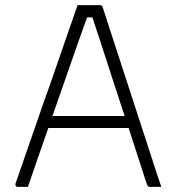

<svg xmlns="http://www.w3.org/2000/svg" viewBox="-20 -730 690 750"><path d="M147 -277H439Q447 -277 455 -277Q463 -277 470 -277L492 -287L498 -257L503 -230H158Q155 -230 152.5 -231.5Q150 -233 148.5 -235.5Q147 -238 147 -241ZM89 0Q79 0 69.5 0Q60 0 49 0Q46 0 43.5 -2Q41 -4 40.5 -7Q40 -10 41 -14Q58 -64 75.5 -113.5Q93 -163 110 -213Q127 -263 144.5 -312.5Q162 -362 179.5 -411.5Q197 -461 214 -511Q231 -561 248.5 -610.5Q266 -660 283 -710Q305 -710 329.5 -710Q354 -710 370 -710Q374 -710 376.5 -708.5Q379 -707 380 -704.5Q381 -702 382 -699Q408 -619 434 -539Q460 -459 486 -379.5Q512 -300 538 -220Q564 -140 590 -60Q595 -45 600 -30Q605 -15 610 0Q599 0 588 0Q577 0 566 0Q562 0 559.5 -1.5Q557 -3 555.5 -7Q554 -11 551 -18Q535 -68 513.5 -134.5Q492 -201 467.5 -275Q443 -349 419 -423Q395 -497 374 -562Q353 -627 337 -674L353 -662H308L324 -673Q307 -626 285.5 -565Q264 -504 239.5 -433.5Q215 -363 189 -288.5Q163 -214 137.5 -140.5Q112 -67 89 0Z"/></svg>

Font: Recursive Sans Linear Light
Style: Regular
Weight: 300
Version: Version 1.085